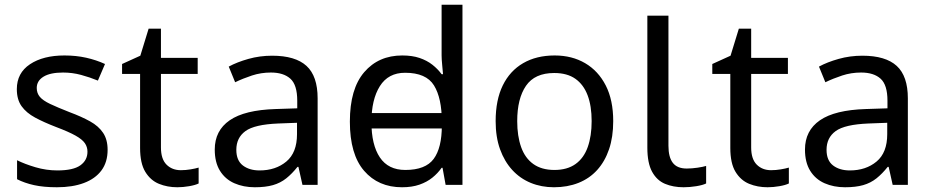

<svg xmlns="http://www.w3.org/2000/svg" viewBox="-20 -780 3931 810"><path d="M434 -148Q434 -96 408 -61Q382 -26 334 -8Q286 10 220 10Q164 10 123.5 1Q83 -8 52 -24V-104Q84 -88 129.5 -74.5Q175 -61 222 -61Q289 -61 319 -82.5Q349 -104 349 -140Q349 -160 338 -176Q327 -192 298.5 -208Q270 -224 217 -244Q165 -264 128 -284Q91 -304 71 -332Q51 -360 51 -404Q51 -472 106.5 -509Q162 -546 252 -546Q301 -546 343.5 -536.5Q386 -527 423 -510L393 -440Q359 -454 322 -464Q285 -474 246 -474Q192 -474 163.5 -456.5Q135 -439 135 -409Q135 -387 148 -371.5Q161 -356 191.5 -341.5Q222 -327 273 -307Q324 -288 360 -268Q396 -248 415 -219.5Q434 -191 434 -148Z M743 -62Q763 -62 784 -65.5Q805 -69 818 -73V-6Q804 1 778 5.5Q752 10 728 10Q686 10 650.5 -4.5Q615 -19 593 -55Q571 -91 571 -156V-468H495V-510L572 -545L607 -659H659V-536H814V-468H659V-158Q659 -109 682.5 -85.5Q706 -62 743 -62Z M1128 -545Q1226 -545 1273 -502Q1320 -459 1320 -365V0H1256L1239 -76H1235Q1212 -47 1187.5 -27.5Q1163 -8 1131.5 1Q1100 10 1055 10Q1007 10 968.5 -7Q930 -24 908 -59.5Q886 -95 886 -149Q886 -229 949 -272.5Q1012 -316 1143 -320L1234 -323V-355Q1234 -422 1205 -448Q1176 -474 1123 -474Q1081 -474 1043 -461.5Q1005 -449 972 -433L945 -499Q980 -518 1028 -531.5Q1076 -545 1128 -545ZM1154 -259Q1054 -255 1015.5 -227Q977 -199 977 -148Q977 -103 1004.5 -82Q1032 -61 1075 -61Q1143 -61 1188 -98.5Q1233 -136 1233 -214V-262Z M1505 -238V-303H1881V-238ZM1676 10Q1576 10 1516 -59.5Q1456 -129 1456 -267Q1456 -405 1516.5 -475.5Q1577 -546 1677 -546Q1719 -546 1750 -535.5Q1781 -525 1804 -507Q1827 -489 1843 -467H1849Q1848 -480 1845.5 -505.5Q1843 -531 1843 -546V-760H1931V0H1860L1847 -72H1843Q1827 -49 1804 -30.5Q1781 -12 1749.5 -1Q1718 10 1676 10ZM1690 -63Q1775 -63 1809.5 -109.5Q1844 -156 1844 -250V-266Q1844 -366 1811 -419.5Q1778 -473 1689 -473Q1618 -473 1582.5 -416.5Q1547 -360 1547 -265Q1547 -169 1582.5 -116Q1618 -63 1690 -63Z M2567 -269Q2567 -202 2549.5 -150.5Q2532 -99 2499.5 -63Q2467 -27 2420.5 -8.5Q2374 10 2317 10Q2264 10 2219 -8.5Q2174 -27 2141 -63Q2108 -99 2089.5 -150.5Q2071 -202 2071 -269Q2071 -358 2101 -419.5Q2131 -481 2187 -513.5Q2243 -546 2320 -546Q2393 -546 2448.5 -513.5Q2504 -481 2535.5 -419.5Q2567 -358 2567 -269ZM2162 -269Q2162 -206 2178.5 -159.5Q2195 -113 2230 -88Q2265 -63 2319 -63Q2373 -63 2408 -88Q2443 -113 2459.5 -159.5Q2476 -206 2476 -269Q2476 -333 2459 -378Q2442 -423 2407.5 -447.5Q2373 -472 2318 -472Q2236 -472 2199 -418Q2162 -364 2162 -269Z M2864 10Q2820 10 2785.5 -4.5Q2751 -19 2731 -55.5Q2711 -92 2711 -157V-714H2800V-165Q2800 -117 2818.5 -93Q2837 -69 2877 -69Q2899 -69 2922.5 -72.5Q2946 -76 2959 -80V-6Q2945 1 2917.5 5.5Q2890 10 2864 10Z M3233 -62Q3253 -62 3274 -65.5Q3295 -69 3308 -73V-6Q3294 1 3268 5.5Q3242 10 3218 10Q3176 10 3140.5 -4.5Q3105 -19 3083 -55Q3061 -91 3061 -156V-468H2985V-510L3062 -545L3097 -659H3149V-536H3304V-468H3149V-158Q3149 -109 3172.5 -85.5Q3196 -62 3233 -62Z M3618 -545Q3716 -545 3763 -502Q3810 -459 3810 -365V0H3746L3729 -76H3725Q3702 -47 3677.5 -27.5Q3653 -8 3621.5 1Q3590 10 3545 10Q3497 10 3458.5 -7Q3420 -24 3398 -59.5Q3376 -95 3376 -149Q3376 -229 3439 -272.5Q3502 -316 3633 -320L3724 -323V-355Q3724 -422 3695 -448Q3666 -474 3613 -474Q3571 -474 3533 -461.5Q3495 -449 3462 -433L3435 -499Q3470 -518 3518 -531.5Q3566 -545 3618 -545ZM3644 -259Q3544 -255 3505.5 -227Q3467 -199 3467 -148Q3467 -103 3494.5 -82Q3522 -61 3565 -61Q3633 -61 3678 -98.5Q3723 -136 3723 -214V-262Z"/></svg>

Font: utelugu85
Style: Book
Weight: 400
Designer: Jelle Bosma - Monotype Design Team
Foundry: Monotype Imaging Inc.
Version: Version 2.003